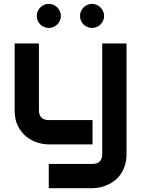

<svg xmlns="http://www.w3.org/2000/svg" viewBox="-20 -755 743 1004"><path d="M641.6 50.8Q641.6 83.5 633.3 109.6Q625 135.7 611.3 155.5Q597.7 175.3 579.6 189.2Q561.5 203.1 541.7 211.9Q522 220.7 502 224.9Q481.9 229 463.9 229H234.9V102.1H463.9Q489.3 102.1 502 88.9Q514.6 75.7 514.6 50.8V-527.8H641.6ZM463.9 0H234.9Q207.5 0 176.5 -9.3Q145.5 -18.6 118.7 -39.8Q91.8 -61 74.2 -95Q56.6 -128.9 56.6 -178.2V-527.8H183.6V-178.2Q183.6 -153.3 196.8 -140.1Q210 -127 235.8 -127H463.9ZM298.3 -671.9Q298.3 -658.7 293.2 -647.2Q288.1 -635.7 279.5 -627.2Q271 -618.7 259.5 -613.8Q248 -608.9 235.4 -608.9Q222.2 -608.9 210.7 -613.8Q199.2 -618.7 190.7 -627.2Q182.1 -635.7 177.2 -647.2Q172.4 -658.7 172.4 -671.9Q172.4 -684.6 177.2 -696Q182.1 -707.5 190.7 -716.1Q199.2 -724.6 210.7 -729.7Q222.2 -734.9 235.4 -734.9Q248 -734.9 259.5 -729.7Q271 -724.6 279.5 -716.1Q288.1 -707.5 293.2 -696Q298.3 -684.6 298.3 -671.9ZM524.4 -671.9Q524.4 -658.7 519.3 -647.2Q514.2 -635.7 505.6 -627.2Q497.1 -618.7 485.6 -613.8Q474.1 -608.9 461.4 -608.9Q448.2 -608.9 436.8 -613.8Q425.3 -618.7 416.7 -627.2Q408.2 -635.7 403.3 -647.2Q398.4 -658.7 398.4 -671.9Q398.4 -684.6 403.3 -696Q408.2 -707.5 416.7 -716.1Q425.3 -724.6 436.8 -729.7Q448.2 -734.9 461.4 -734.9Q474.1 -734.9 485.6 -729.7Q497.1 -724.6 505.6 -716.1Q514.2 -707.5 519.3 -696Q524.4 -684.6 524.4 -671.9Z"/></svg>

Font: Audiowide
Style: Regular
Weight: 400
Version: Version 1.003